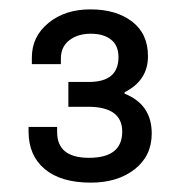

<svg xmlns="http://www.w3.org/2000/svg" viewBox="-20 -818 386 410"><path d="M174 -428Q110 -428 75.5 -457Q41 -486 41 -537V-547H102V-536Q102 -481 170 -481Q241 -481 241 -537Q241 -590 168 -590H126V-643H170Q233 -643 233 -696Q233 -721 217 -733.5Q201 -746 174 -746Q146 -746 128 -732Q110 -718 110 -693V-681H48V-695Q48 -740 83.5 -769Q119 -798 173 -798Q228 -798 262 -772Q296 -746 296 -698Q296 -646 246 -621V-618Q304 -595 304 -533Q304 -485 267.5 -456.5Q231 -428 174 -428Z"/></svg>

Font: Archivo
Style: Regular
Weight: 400
Designer: Hector Gatti
Foundry: Omnibus-Type
Version: Version 2.001